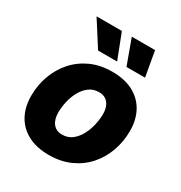

<svg xmlns="http://www.w3.org/2000/svg" viewBox="-180 -893 974 1032"><g transform="rotate(30 307.5 -377.0)"><path d="M270 10.3Q193.8 10.3 140.1 -18.1Q86.4 -46.4 58.1 -97.9Q29.8 -149.4 29.8 -218.3Q29.8 -284.7 51.3 -344Q72.8 -403.3 113.5 -449.5Q154.3 -495.6 212.4 -522Q270.5 -548.3 344.7 -548.3Q420.9 -548.3 474.4 -520Q527.8 -491.7 556.2 -440.2Q584.5 -388.7 584.5 -319.3Q584.5 -253.9 563.5 -194.6Q542.5 -135.3 502 -89.1Q461.4 -43 403.1 -16.4Q344.7 10.3 270 10.3ZM277.3 -120.1Q313.5 -120.1 339.4 -140.6Q365.2 -161.1 381.8 -192.9Q398.4 -224.6 406 -260Q413.6 -295.4 413.6 -325.2Q413.6 -354.5 404.5 -375Q395.5 -395.5 378.7 -406.5Q361.8 -417.5 337.4 -417.5Q301.3 -417.5 275.1 -397.5Q249 -377.4 232.4 -345.9Q215.8 -314.5 208.3 -279.3Q200.7 -244.1 200.7 -213.9Q200.7 -170.4 220.7 -145.3Q240.7 -120.1 277.3 -120.1ZM396 -608.4 339.4 -763.7H483.9L511.2 -608.4ZM219.7 -608.4 120.6 -763.7H277.8L337.9 -608.4Z"/></g></svg>

Font: Inter 17pt ExtraBold
Style: Italic
Weight: 800
Italic angle: -9.3988°
Version: Version 4.001;git-66647c0bb